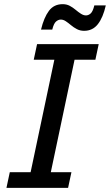

<svg xmlns="http://www.w3.org/2000/svg" viewBox="-20 -902 528 922"><path d="M11 0 27 -75H127L241 -615H142L158 -690H454L438 -615H338L224 -75H323L307 0ZM177 -760Q191 -818 215 -850Q239 -882 281 -882Q300 -882 315 -874Q330 -866 343 -855Q356 -844 368.5 -836Q381 -828 393 -828Q405 -828 415.5 -837.5Q426 -847 433 -876H488Q475 -818 450 -786Q425 -754 384 -754Q365 -754 349.5 -762Q334 -770 321 -781Q308 -792 296 -800Q284 -808 272 -808Q260 -808 249 -798.5Q238 -789 231 -760Z"/></svg>

Font: Radio Canada
Style: Italic
Weight: 400
Italic angle: -12°
Designer: Charles Daoud, Etienne Aubert Bonn, Alexandre Saumier Demers, Jacques Le Bailly
Foundry: Radio-Canada
Version: Version 2.104;gftools[0.9.28.dev5+ged2979d]